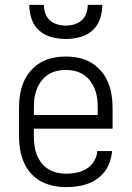

<svg xmlns="http://www.w3.org/2000/svg" viewBox="-20 -760 540 788"><path d="M251 8Q225 8 198 2.5Q171 -3 147.5 -16Q124 -29 106 -49.5Q88 -70 77.5 -95Q67 -120 62.5 -146.5Q58 -173 58 -200V-320Q58 -347 62.5 -373.5Q67 -400 77.5 -424.5Q88 -449 106 -469.5Q124 -490 147 -503.5Q170 -517 196.5 -522.5Q223 -528 250 -528Q277 -528 303.5 -522.5Q330 -517 353 -503.5Q376 -490 394 -469.5Q412 -449 422.5 -424.5Q433 -400 437.5 -373.5Q442 -347 442 -320V-232H119V-200Q119 -181 121.5 -162Q124 -143 131 -125Q138 -107 150 -91.5Q162 -76 178.5 -66Q195 -56 213.5 -51.5Q232 -47 251 -47Q273 -47 295 -51.5Q317 -56 335.5 -67.5Q354 -79 366 -98.5Q378 -118 379 -140H440Q438 -118 431 -96.5Q424 -75 410.5 -57Q397 -39 378.5 -26Q360 -13 339 -5.5Q318 2 296 5Q274 8 251 8ZM119 -288H381V-320Q381 -339 378.5 -358Q376 -377 369 -394.5Q362 -412 350.5 -427.5Q339 -443 323 -453.5Q307 -464 288 -468.5Q269 -473 250 -473Q231 -473 212 -468.5Q193 -464 177 -453.5Q161 -443 149.5 -427.5Q138 -412 131 -394.5Q124 -377 121.5 -358Q119 -339 119 -320ZM250 -600Q221 -600 192 -607.5Q163 -615 141 -634.5Q119 -654 109.5 -682.5Q100 -711 100 -740H160Q160 -722 166 -705Q172 -688 185 -676.5Q198 -665 215 -660Q232 -655 250 -655Q268 -655 285 -660Q302 -665 315 -676.5Q328 -688 334 -705Q340 -722 340 -740H400Q400 -711 390.5 -682.5Q381 -654 359 -634.5Q337 -615 308 -607.5Q279 -600 250 -600Z"/></svg>

Font: Iosevka Curly Light
Style: Regular
Weight: 300
Monospace: yes
Designer: Belleve Invis
Foundry: Belleve Invis
Version: Version 22.1.2; ttfautohint (v1.8.4)